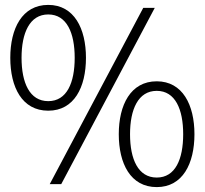

<svg xmlns="http://www.w3.org/2000/svg" viewBox="-20 -752 836 784"><path d="M177 -300C283 -300 331 -396 331 -516C331 -635 283 -732 177 -732C70 -732 22 -635 22 -516C22 -396 70 -300 177 -300ZM68 -516C68 -617 101 -693 177 -693C253 -693 285 -617 285 -516C285 -414 253 -339 177 -339C101 -339 68 -414 68 -516ZM183 0H230L612 -720H565ZM465 -204C465 -84 513 12 620 12C726 12 774 -84 774 -204C774 -323 726 -420 620 -420C513 -420 465 -323 465 -204ZM511 -204C511 -305 544 -381 620 -381C696 -381 728 -305 728 -204C728 -102 696 -27 620 -27C544 -27 511 -102 511 -204Z"/></svg>

Font: Aspekta 200
Style: Regular
Weight: 200
Designer: Ivo Dolenc
Version: Version 2.000